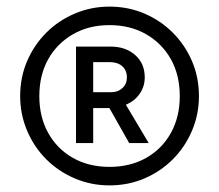

<svg xmlns="http://www.w3.org/2000/svg" viewBox="-20 -732 663 581"><path d="M311 -171Q256 -171 206.5 -192Q157 -213 120 -250Q83 -287 62 -336.5Q41 -386 41 -441Q41 -498 62 -547Q83 -596 120 -633Q157 -670 206.5 -691Q256 -712 311 -712Q368 -712 417 -691Q466 -670 503 -633Q540 -596 561 -547Q582 -498 582 -441Q582 -386 561 -336.5Q540 -287 503 -250Q466 -213 417 -192Q368 -171 311 -171ZM311 -227Q374 -227 422 -254Q470 -281 497 -329.5Q524 -378 524 -441Q524 -505 497 -553Q470 -601 422 -628.5Q374 -656 311 -656Q249 -656 201 -628.5Q153 -601 126 -553Q99 -505 99 -441Q99 -378 126 -329.5Q153 -281 201 -254Q249 -227 311 -227ZM210 -299V-591H315Q360 -591 389 -565.5Q418 -540 418 -498Q418 -470 402.5 -448Q387 -426 361 -415L430 -299H371L311 -405H262V-299ZM262 -453H317Q337 -453 350.5 -465.5Q364 -478 364 -498Q364 -519 350 -531.5Q336 -544 313 -544H262Z"/></svg>

Font: Figtree Light
Style: Regular
Weight: 400
Version: Version 2.002